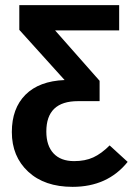

<svg xmlns="http://www.w3.org/2000/svg" viewBox="-20 -711 521 746"><path d="M406 -146 476 -82Q398 15 262 15Q153 15 89.5 -44Q26 -103 26 -198Q26 -290 79 -343Q132 -396 231 -400L55 -595V-691H443V-593H194L367 -397V-318H283Q160 -318 160 -200Q160 -145 188 -115Q216 -85 268 -85Q311 -85 342.5 -99.5Q374 -114 406 -146Z"/></svg>

Font: Fira Sans Condensed Medium
Style: Regular
Weight: 500
Width: 3
Designer: Carrois Corporate & Edenspiekermann AG
Foundry: Carrois Corporate GbR & Edenspiekermann AG
Version: Version 4.203;PS 004.203;hotconv 1.0.88;makeotf.lib2.5.64775